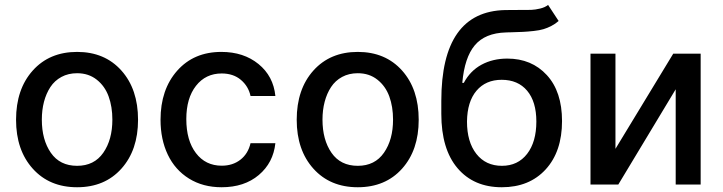

<svg xmlns="http://www.w3.org/2000/svg" viewBox="-20 -769 3011 800"><path d="M46.9 -270Q46.9 -397.5 116.5 -475.1Q186 -552.7 301.3 -552.7Q416.5 -552.7 485.8 -475.1Q555.2 -397.5 555.2 -270Q555.2 -143.6 485.8 -66.2Q416.5 11.2 301.3 11.2Q186 11.2 116.5 -66.2Q46.9 -143.6 46.9 -270ZM301.3 -78.1Q372.6 -78.1 410.4 -132.6Q448.2 -187 448.2 -270.5Q448.2 -324.2 432.6 -367.2Q417 -410.2 383.1 -437Q349.1 -463.9 301.3 -463.9Q264.6 -463.9 236.1 -448.5Q207.5 -433.1 189.9 -406.2Q172.4 -379.4 163.3 -345Q154.3 -310.5 154.3 -270.5Q154.3 -186.5 191.9 -132.3Q229.5 -78.1 301.3 -78.1Z M903.3 11.2Q825.7 11.2 767.6 -24.9Q709.5 -61 679.2 -124.5Q648.9 -188 648.9 -270Q648.9 -396 718.3 -474.4Q787.6 -552.7 902.3 -552.7Q995.1 -552.7 1057.1 -502.2Q1119.1 -451.7 1127.4 -369.1H1023.9Q1015.1 -409.7 983.6 -436.3Q952.1 -462.9 903.8 -462.9Q836.9 -462.9 796.6 -411.4Q756.3 -359.9 756.3 -272.9Q756.3 -183.6 796.4 -131.1Q836.4 -78.6 903.8 -78.6Q949.7 -78.6 981.7 -103.5Q1013.7 -128.4 1023.9 -172.4H1127.4Q1118.7 -90.8 1058.3 -39.8Q998 11.2 903.3 11.2Z M1216.3 -270Q1216.3 -397.5 1285.9 -475.1Q1355.5 -552.7 1470.7 -552.7Q1585.9 -552.7 1655.3 -475.1Q1724.6 -397.5 1724.6 -270Q1724.6 -143.6 1655.3 -66.2Q1585.9 11.2 1470.7 11.2Q1355.5 11.2 1285.9 -66.2Q1216.3 -143.6 1216.3 -270ZM1470.7 -78.1Q1542 -78.1 1579.8 -132.6Q1617.7 -187 1617.7 -270.5Q1617.7 -324.2 1602.1 -367.2Q1586.4 -410.2 1552.5 -437Q1518.6 -463.9 1470.7 -463.9Q1434.1 -463.9 1405.5 -448.5Q1377 -433.1 1359.4 -406.2Q1341.8 -379.4 1332.8 -345Q1323.7 -310.5 1323.7 -270.5Q1323.7 -186.5 1361.3 -132.3Q1398.9 -78.1 1470.7 -78.1Z M2263.7 -748.5 2307.6 -681.6Q2293.9 -669.4 2277.3 -660.9Q2260.7 -652.3 2244.6 -647.5Q2228.5 -642.6 2203.6 -639.9Q2178.7 -637.2 2158.9 -636.2Q2139.2 -635.3 2105 -634.3Q2101.1 -634.3 2099.1 -634.3Q2097.2 -634.3 2094 -634Q2090.8 -633.8 2087.9 -633.8Q2001 -631.3 1958.3 -580.3Q1915.5 -529.3 1906.2 -423.8H1912.6Q1939 -473.6 1986.1 -499.3Q2033.2 -524.9 2093.8 -524.9Q2195.3 -524.9 2258.5 -456.1Q2321.8 -387.2 2321.8 -264.6Q2321.8 -137.7 2253.7 -63.2Q2185.5 11.2 2070.8 11.2Q1954.1 11.2 1886.5 -68.1Q1818.8 -147.5 1818.8 -294.9V-348.6Q1818.8 -721.7 2085.4 -727.1Q2105.5 -727.5 2140.1 -727.5Q2175.3 -727.1 2192.9 -727.8Q2210.4 -728.5 2230.7 -733.4Q2251 -738.3 2263.7 -748.5ZM2071.3 -78.1Q2137.7 -78.1 2176.3 -127.9Q2214.8 -177.7 2214.8 -262.7Q2214.8 -345.2 2176.5 -390.9Q2138.2 -436.5 2070.3 -436.5Q2003.9 -436.5 1965.3 -390.9Q1926.8 -345.2 1925.8 -262.7Q1925.8 -177.7 1964.8 -127.9Q2003.9 -78.1 2071.3 -78.1Z M2544.4 -148.9 2785.2 -545.4H2899.4V0H2795.4V-397L2556.2 0H2440.4V-545.4H2544.4Z"/></svg>

Font: Interop Med
Style: Regular
Weight: 500
Designer: Rasmus Andersson, Google, Jang Haemin
Foundry: jhaemin
Version: Version 1.007